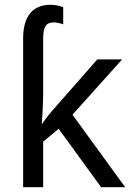

<svg xmlns="http://www.w3.org/2000/svg" viewBox="-20 -785 570 805"><path d="M77 -624V0H161V-191L226 -245L404 0H505L284 -304L492 -536H388L215 -339C192 -314 176 -293 156 -265H155C159 -315 161 -360 161 -405V-623C161 -674 174 -691 205 -691C219 -691 234 -687 245 -683V-755C233 -760 211 -765 192 -765C116 -765 77 -715 77 -624Z"/></svg>

Font: Noto Sans Mono Condensed
Style: Regular
Weight: 400
Width: 3
Designer: Monotype Design Team
Foundry: Monotype Imaging Inc.
Version: Version 2.014